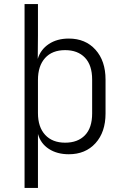

<svg xmlns="http://www.w3.org/2000/svg" viewBox="-20 -750 640 946"><path d="M101 176V-730H167V-576L166 -460Q180 -506 220.5 -533Q261 -560 319 -560Q401 -560 450.5 -505Q500 -450 500 -358V-191Q500 -99 450.5 -44.5Q401 10 319 10Q261 10 220.5 -16.5Q180 -43 167 -90V176ZM301 -47Q363 -47 398.5 -83.5Q434 -120 434 -191V-358Q434 -429 398.5 -466Q363 -503 301 -503Q237 -503 202 -464Q167 -425 167 -356V-193Q167 -124 202.5 -85.5Q238 -47 301 -47Z"/></svg>

Font: JetBrains Mono NL ExtraLight
Style: Regular
Weight: 200
Designer: Philipp Nurullin, Konstantin Bulenkov
Foundry: JetBrains
Version: Version 2.304; ttfautohint (v1.8.4.7-5d5b)